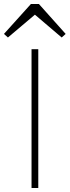

<svg xmlns="http://www.w3.org/2000/svg" viewBox="-68 -948 351 968"><path d="M91 0V-700H125V0ZM88 -928H128L263 -777L243 -759L108 -874L-28 -759L-48 -777Z"/></svg>

Font: Zen Kaku Gothic Antique Light
Style: Regular
Weight: 300
Designer: Yoshimichi Ohira
Foundry: Positype
Version: Version 1.001